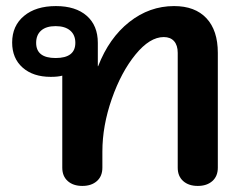

<svg xmlns="http://www.w3.org/2000/svg" viewBox="-20 -604 787 632"><path d="M185 -52V-355Q171 -351 147 -351Q89 -351 54.5 -381.5Q20 -412 20 -464Q20 -519 59 -551.5Q98 -584 164 -584Q229 -584 265.5 -552Q302 -520 302 -463V-386H303Q339 -479 405.5 -531.5Q472 -584 553 -584Q622 -584 659.5 -544Q697 -504 697 -430V-52Q697 -24 679 -8Q661 8 631 8Q601 8 583 -8Q565 -24 565 -52V-430Q565 -455 553 -468.5Q541 -482 519 -482Q473 -482 426 -424.5Q379 -367 348 -278.5Q317 -190 317 -105V-52Q317 -24 299 -8Q281 8 251 8Q221 8 203 -8Q185 -24 185 -52ZM228 -463Q228 -489 211 -503.5Q194 -518 163 -518Q132 -518 115.5 -503.5Q99 -489 99 -463Q99 -413 163 -413Q228 -413 228 -463Z"/></svg>

Font: Kodchasan
Style: Bold
Weight: 700
Designer: Katatrad Aksorn Co.,Ltd.
Foundry: Cadson Demak Co.,Ltd.
Version: Version 1.000; ttfautohint (v1.6)